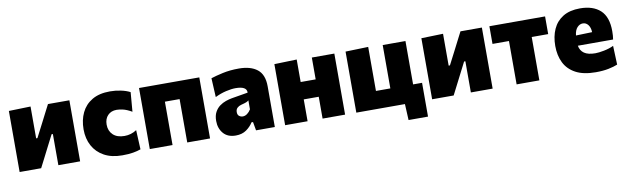

<svg xmlns="http://www.w3.org/2000/svg" viewBox="-42 -967 5065 1550"><g transform="rotate(-10 2491.0 -192.0)"><path d="M46 0V-500.5L224.5 -505.5V-244.5H235L292.5 -356Q311 -392 329.5 -428.5Q348 -465 366.5 -500.5H542V0H363.5V-255.5H353L297 -146Q278.5 -109.5 259.8 -72.8Q241 -36 222.5 0Z M886.5 11.5Q799 11.5 738.2 -22Q677.5 -55.5 645.8 -114Q614 -172.5 614 -249Q614 -325.5 642.8 -385.5Q671.5 -445.5 729.8 -480Q788 -514.5 876.5 -514.5Q921.5 -514.5 965.5 -505.2Q1009.5 -496 1040.5 -479.5L1027.5 -321Q984.5 -345.5 954 -352Q923.5 -358.5 903.5 -358.5Q858.5 -358.5 831.2 -330.2Q804 -302 804 -254.5Q804 -203 837.2 -171.2Q870.5 -139.5 931 -139.5Q985.5 -139.5 1031 -169.5L1038.5 -11Q1011.5 -1 975 5.2Q938.5 11.5 886.5 11.5Z M1113 0V-500.5H1607V0H1420V-355.5H1299.5V0Z M1816.5 13Q1750.5 13 1715.2 -28Q1680 -69 1680 -130Q1680 -173.5 1695.5 -202.2Q1711 -231 1735.2 -248.8Q1759.5 -266.5 1786.5 -275.8Q1813.5 -285 1836.5 -289L1970 -311.5Q1972.5 -364 1880 -364Q1845.5 -364 1800.5 -353.5Q1755.5 -343 1710.5 -321L1702.5 -476.5Q1740 -489 1800 -502.2Q1860 -515.5 1933 -515.5Q2029.5 -515.5 2083.8 -472.8Q2138 -430 2138 -334V0H1984L1971.5 -70H1959Q1939.5 -37.5 1904.2 -12.2Q1869 13 1816.5 13ZM1899 -129Q1917.5 -129 1935 -141.8Q1952.5 -154.5 1965 -175.5V-249Q1957.5 -242 1945 -236.8Q1932.5 -231.5 1901 -223.5Q1882 -218.5 1869 -206Q1856 -193.5 1856 -171.5Q1856 -148.5 1869.5 -138.8Q1883 -129 1899 -129Z M2222.5 0V-500.5L2406.5 -506V-321.5H2529.5V-500.5H2714V0H2529.5V-179H2406.5V0Z M3211 132 3204.5 0H2806V-500.5L2992.5 -506V-145H3110.5V-500.5H3297V-145H3370.5V132Z M3427.5 0V-500.5L3606 -505.5V-244.5H3616.5L3674 -356Q3692.5 -392 3711 -428.5Q3729.5 -465 3748 -500.5H3923.5V0H3745V-255.5H3734.5L3678.5 -146Q3660 -109.5 3641.2 -72.8Q3622.5 -36 3604 0Z M4120 0V-355.5H3985V-500.5H4441.5V-355.5H4306.5V0Z M4767.5 14.5Q4666.5 14.5 4603.2 -19.5Q4540 -53.5 4510.5 -113.2Q4481 -173 4481 -251Q4481 -328.5 4508 -388.2Q4535 -448 4590.2 -481.8Q4645.5 -515.5 4729.5 -515.5Q4836.5 -515.5 4895.8 -460.8Q4955 -406 4955 -289.5Q4955 -268.5 4953.8 -252.8Q4952.5 -237 4950 -221.5H4661Q4668 -180.5 4699.2 -158.8Q4730.5 -137 4791 -137Q4817.5 -137 4861.5 -145.5Q4905.5 -154 4941 -171L4947 -16.5Q4917.5 -4 4872.5 5.2Q4827.5 14.5 4767.5 14.5ZM4731.5 -392Q4705 -392 4685 -370Q4665 -348 4660.5 -305.5L4793.5 -309.5Q4792 -347.5 4774.8 -369.8Q4757.5 -392 4731.5 -392Z"/></g></svg>

Font: Heraclito ExtraBold
Style: Regular
Weight: 800
Designer: Kostas Bartsokas (font) & Cristiano Sobral (main changes)
Foundry: Kostas Bartsokas (font) & Cristiano Sobral (main changes)
Version: Version 1.00;July 8, 2020;FontCreator 13.0.0.2655 64-bit